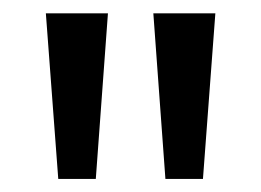

<svg xmlns="http://www.w3.org/2000/svg" viewBox="-20 -694 396 291"><path d="M306.4 -673.8 287.6 -422.8H230.7L212.4 -673.8ZM143.6 -673.8 125.2 -422.8H68.3L49.5 -673.8Z"/></svg>

Font: AKL FREE 001
Style: Regular
Weight: 400
Designer: AKL
Foundry: AKL
Version: Version 1.00;August 10, 2024;FontCreator 13.0.0.2630 64-bit